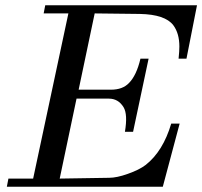

<svg xmlns="http://www.w3.org/2000/svg" viewBox="-20 -710 769 730"><path d="M152 -690H729L689 -487H659Q662 -516 662 -533Q662 -583 639 -614Q608 -655 512 -657L340 -659L279 -369H402Q446 -369 470 -394Q499 -423 514 -487H545L486 -209H455Q466 -275 450 -302Q430 -335 394 -335H271L207 -31L395 -34Q424 -34 466 -49Q509 -64 534 -83Q600 -135 631 -240H663L599 0H6L12 -31H106L240 -659H146Z"/></svg>

Font: GFS Didot
Style: Italic
Weight: 400
Italic angle: -12°
Designer: Takis Katsoulidis and George D. Matthiopoulos
Foundry: George Matthiopoulos and Takis Katsoulidis
Version: Version 1.0